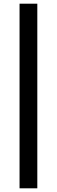

<svg xmlns="http://www.w3.org/2000/svg" viewBox="-20 -770 308 1040"><path d="M85.9 -750H182.1V250H85.9Z"/></svg>

Font: SourceSansPro-Bold
Style: Bold
Weight: 700
Designer: Paul D. Hunt
Foundry: Adobe Systems Incorporated
Version: Version 1.050;PS Version 1.000;hotconv 1.0.70;makeotf.lib2.5